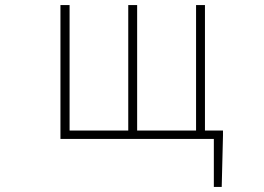

<svg xmlns="http://www.w3.org/2000/svg" viewBox="-20 -547 1040 756"><path d="M218 0H822V189H853L858 -13V-33H787V-527H752V-33H520V-527H485V-33H254V-527H218Z"/></svg>

Font: Harano Aji Gothic CN ExtraLight
Style: Regular
Weight: 250
Foundry: Masamichi Hosoda
Version: HaranoAjiGothicCN-ExtraLight version 20230610;ttx 4.39.4